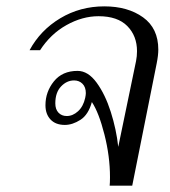

<svg xmlns="http://www.w3.org/2000/svg" viewBox="-20 -584 536 604"><path d="M326 -27Q326 -92 308.5 -161Q291 -230 269 -263Q258 -223 233 -207Q208 -191 184 -191Q155 -191 139 -208Q123 -225 123 -253Q123 -295 149.5 -328Q176 -361 224 -361Q257 -361 284 -324Q311 -287 328.5 -232Q346 -177 352 -122L408 -392Q411 -407 411 -423Q411 -471 380.5 -502Q350 -533 290 -533Q239 -533 189 -505Q139 -477 106 -426H73Q107 -489 169.5 -526.5Q232 -564 308 -564Q382 -564 430 -529.5Q478 -495 478 -428Q478 -410 473 -385L396 0H325Q326 -9 326 -27ZM248 -276Q250 -286 250 -291Q250 -310 239.5 -320.5Q229 -331 213 -331Q190 -331 172 -312Q154 -293 154 -259Q154 -240 164 -229.5Q174 -219 190 -219Q209 -219 225.5 -234Q242 -249 248 -276Z"/></svg>

Font: Trirong Light
Style: Italic
Weight: 300
Italic angle: -12°
Designer: Katatrad Team
Foundry: CadsonDemak
Version: Version 1.001